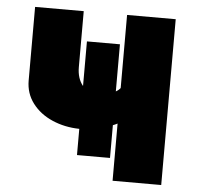

<svg xmlns="http://www.w3.org/2000/svg" viewBox="-49 -709 791 759"><g transform="rotate(5 346.5 -329.0)"><path d="M618 -658V0H425V-227Q413 -221 407 -219V-89H276V-193Q218 -194 168.5 -215.5Q119 -237 89.5 -276Q60 -315 60 -366V-658H253V-436Q253 -391 276 -363V-540H407V-353Q418 -359 425 -368V-658Z"/></g></svg>

Font: Ysabeau Heavy
Style: Regular
Weight: 800
Designer: Christian Thalmann (Catharsis Fonts)
Version: Version 0.003